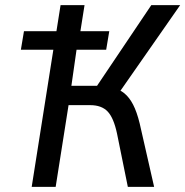

<svg xmlns="http://www.w3.org/2000/svg" viewBox="-20 -725 719 745"><path d="M103 0 187 -532H61L73 -604H199L215 -705H308L292 -604H404L392 -532H277L257 -392H383L337 -363L567 -705H679L437 -358L418 -383Q443 -379 462.5 -363Q482 -347 496.5 -319Q511 -291 522 -246L578 0H476L434 -207Q421 -268 397.5 -292.5Q374 -317 330 -317H246L196 0Z"/></svg>

Font: Nunito Sans 7pt Condensed Medium
Style: Italic
Weight: 500
Width: 3
Italic angle: -9°
Designer: Vernon Adams
Foundry: Vernon Adams
Version: Version 3.101;gftools[0.9.27]